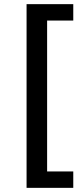

<svg xmlns="http://www.w3.org/2000/svg" viewBox="-20 -725 388 925"><path d="M108 180V-705H333V-626H207V101H333V180Z"/></svg>

Font: Nunito Sans 12pt ExtraLight 7pt Medium
Style: Regular
Weight: 500
Version: Version 3.101;gftools[0.9.27]